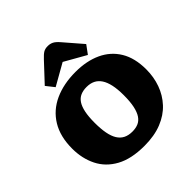

<svg xmlns="http://www.w3.org/2000/svg" viewBox="-254 -1178 1382 1382"><g transform="rotate(-45 437.0 -486.5)"><path d="M430 14Q297 14 212.5 -32.5Q128 -79 88 -159.5Q48 -240 48 -340Q48 -463 99 -546.5Q150 -630 242 -672Q334 -714 455 -714Q568 -714 652 -675Q736 -636 782.5 -559Q829 -482 829 -366Q829 -289 804.5 -220.5Q780 -152 731 -99Q682 -46 607 -16Q532 14 430 14ZM442 -120Q476 -120 502 -131Q528 -142 546 -168.5Q564 -195 573.5 -239.5Q583 -284 583 -350Q583 -411 573.5 -454.5Q564 -498 545.5 -526Q527 -554 499.5 -567.5Q472 -581 435 -581Q400 -581 373.5 -569.5Q347 -558 329.5 -532Q312 -506 303 -463Q294 -420 294 -357Q294 -296 302.5 -251Q311 -206 329 -177Q347 -148 375 -134Q403 -120 442 -120ZM277 -737 228 -799 358 -938Q384 -966 401.5 -976.5Q419 -987 446 -987Q469 -987 488.5 -977.5Q508 -968 532 -940L652 -801L605 -737L441 -830Z"/></g></svg>

Font: Literata Variable Black
Style: Regular
Weight: 900
Designer: Latin by Veronika Burian and Jose Scaglione. Greek by Irene Vlachou. Cyrillic by Vera Evstafieva.
Foundry: TypeTogether
Version: Version 3.021